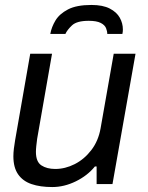

<svg xmlns="http://www.w3.org/2000/svg" viewBox="-20 -743 596 775"><path d="M191 12Q142 12 107 0Q72 -12 53 -39.5Q34 -67 34 -112Q34 -126 36 -143Q38 -160 41 -177L102 -526H190L130 -183Q128 -168 126.5 -154Q125 -140 125 -130Q125 -90 147 -75.5Q169 -61 203 -61Q243 -61 281.5 -80.5Q320 -100 348.5 -137Q377 -174 386 -225L439 -526H527L434 0H370V-71H363Q333 -34 286 -11Q239 12 191 12ZM183 -606Q188 -634 204 -660.5Q220 -687 254.5 -705Q289 -723 349 -723Q395 -723 423 -708.5Q451 -694 463.5 -671.5Q476 -649 476 -624Q476 -620 475.5 -615Q475 -610 474 -606H413Q413 -617 408 -629.5Q403 -642 386.5 -650.5Q370 -659 338 -659Q290 -659 270.5 -640.5Q251 -622 244 -606Z"/></svg>

Font: Archivo VF Beta
Style: Italic
Weight: 400
Italic angle: -10°
Designer: Hector Gatti
Foundry: Omnibus-Type
Version: Version 1.002